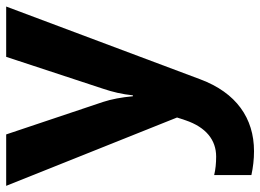

<svg xmlns="http://www.w3.org/2000/svg" viewBox="-128 -458 826 609"><g transform="rotate(-90 284.5 -153.0)"><path d="M216.8 -3.9 208 22.9C186 87.9 145.5 120.1 92.8 120.1C71.8 120.1 52.2 118.2 34.2 113.8V231.9C59.1 237.3 84 240.2 109.9 240.2C214.8 240.2 295.4 183.6 337.9 69.8L568.8 -545.9H409.2L308.1 -238.8C297.9 -209 290.5 -177.7 287.1 -144H284.2C280.8 -180.7 274.9 -211.9 266.1 -238.8L163.1 -545.9H0Z"/></g></svg>

Font: Sahel
Style: Bold
Weight: 700
Foundry: Saber Rastikerdar (saber.rastikerdar@gmail.com)
Version: Version 3.4.0